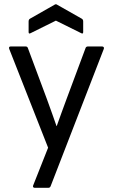

<svg xmlns="http://www.w3.org/2000/svg" viewBox="-20 -709 537 914"><path d="M127 -551.8Q116.2 -545.4 116.2 -556.2V-606.9Q116.2 -616.2 123 -620.1L238.8 -686Q246.1 -691.4 252.9 -686L369.1 -620.1Q376 -616.2 376 -606.9V-556.2Q376 -545.4 365.2 -551.8L246.1 -610.8ZM145 185.1Q140.1 185.1 137.9 181.4Q135.7 177.7 138.2 172.9L209 -5.9L23.9 -476.1Q22 -481.4 23.7 -484.6Q25.4 -487.8 30.8 -487.8H102.1Q110.4 -487.8 112.8 -480L203.1 -237.8Q212.4 -213.4 228.8 -166.5Q245.1 -119.6 249 -108.9H250Q257.3 -129.9 273.2 -173.3Q289.1 -216.8 296.9 -237.8L387.2 -480Q389.6 -487.8 398.9 -487.8H465.8Q471.2 -487.8 473.6 -484.4Q476.1 -481 474.1 -476.1L221.2 176.8Q218.3 185.1 210 185.1Z"/></svg>

Font: Sofia Sans
Style: Regular
Weight: 400
Designer: Botio Nikoltchev, Ani Petrova
Foundry: lettersoup
Version: Version 4.100